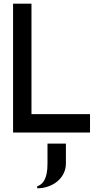

<svg xmlns="http://www.w3.org/2000/svg" viewBox="-20 -721 520 1043"><path d="M338 167Q338 196 326 220.5Q314 245 293 263Q272 281 243 291.5Q214 302 182 302V291Q194 287 204 279Q214 271 221.5 257Q229 243 233.5 221.5Q238 200 238 167V59H338ZM469 -1H51V-701H151V-101H469Z"/></svg>

Font: Railway
Style: Regular
Weight: 400
Version: 1.000